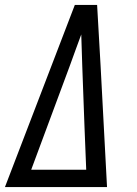

<svg xmlns="http://www.w3.org/2000/svg" viewBox="-32 -755 552 775"><path d="M-12 0 176 -490 270 -735H360L374 -490L400 0ZM94 -70H316L309 -245L300 -490Q299 -522 298 -553.5Q297 -585 296 -616Q285 -585 273 -553.5Q261 -522 250 -490Z"/></svg>

Font: Iosevka SS18
Style: Italic
Weight: 400
Italic angle: -9°
Monospace: yes
Designer: Belleve Invis
Foundry: Belleve Invis
Version: Version 25.1.1; ttfautohint (v1.8.4)